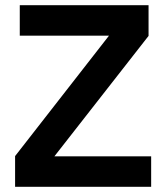

<svg xmlns="http://www.w3.org/2000/svg" viewBox="-20 -718 639 738"><path d="M561 0H38V-118L399 -581H56V-698H551V-580L189 -117H561Z"/></svg>

Font: IBM Plex Arabic SemiBold
Style: Regular
Weight: 600
Designer: Mike Abbink, Paul van der Laan, Pieter van Rosmalen, Wael Morcos, Khajak Apelian
Foundry: Bold Monday
Version: Version 1.0